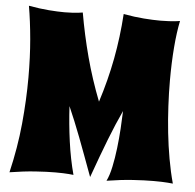

<svg xmlns="http://www.w3.org/2000/svg" viewBox="-52 -765 843 828"><g transform="rotate(5 369.5 -351.5)"><path d="M294.9 -2.9Q286.6 -3.9 274.4 -4.9Q264.2 -5.9 249.3 -6.3Q234.4 -6.8 215.8 -6.8Q179.7 -6.8 129.9 -3.4Q80.1 0 19 9.8Q44.9 -99.1 54.9 -203.6Q64.9 -308.1 64.9 -404.8Q64.9 -492.7 58.1 -570.1Q51.3 -647.5 40 -712.9Q88.9 -704.1 127.7 -701.2Q166.5 -698.2 194.8 -698.2Q214.4 -698.2 229.2 -699.2Q244.1 -700.2 253.9 -701.2Q265.6 -702.6 273.9 -704.1Q290.5 -608.4 315.4 -514.9Q340.3 -421.4 377 -327.1Q407.7 -422.4 425.8 -517.8Q443.8 -613.3 450.2 -712.9L454.1 -704.1L450.2 -712.9Q499 -704.1 539.1 -701.2Q579.1 -698.2 609.9 -698.2Q630.4 -698.2 646 -699.2Q661.6 -700.2 672.9 -701.2Q685.5 -702.6 694.8 -704.1Q684.6 -655.3 679.2 -588.6Q673.8 -522 673.8 -445.8Q673.8 -391.6 676.8 -334.2Q679.7 -276.9 685.8 -220Q691.9 -163.1 701.7 -107.9Q711.4 -52.7 725.1 -2.9Q715.3 -3.9 702.6 -4.9Q691.4 -5.9 676.3 -6.3Q661.1 -6.8 641.1 -6.8Q603 -6.8 551.5 -3.4Q500 0 439 9.8Q451.2 -14.6 459.2 -52.7Q467.3 -90.8 472.4 -133.8Q477.5 -176.8 480.2 -219.5Q482.9 -262.2 483.9 -295.9Q469.7 -265.6 456.5 -234.4Q443.4 -203.1 429.4 -167.7Q415.5 -132.3 400.4 -91.3Q385.3 -50.3 367.2 0Q348.6 -50.3 333.5 -91.3Q318.4 -132.3 304.9 -167.5Q291.5 -202.6 278.6 -234.1Q265.6 -265.6 252 -296.9Q256.3 -219.7 266.6 -144.8Q276.9 -69.8 294.9 -2.9Z"/></g></svg>

Font: Spicy Rice
Style: Regular
Weight: 400
Version: Version 1.000